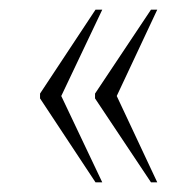

<svg xmlns="http://www.w3.org/2000/svg" viewBox="-20 -469 399 398"><path d="M293 -91H306L222 -270L306 -449H293L177 -275V-265ZM178 -91H192L107 -270L192 -449H178L63 -275V-265Z"/></svg>

Font: Noto Serif Hebrew ExtraCondensed Thin
Style: Regular
Weight: 100
Width: 2
Designer: Monotype Design Team
Foundry: Monotype Imaging Inc.
Version: Version 2.004